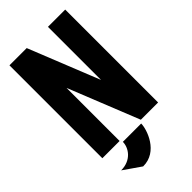

<svg xmlns="http://www.w3.org/2000/svg" viewBox="-265 -752 999 999"><g transform="rotate(-45 234.5 -252.0)"><path d="M312.5 -293 156.2 -683.6H29.3V0H156.2V-390.6L312.5 0H439.5V-683.6H312.5ZM149.4 180.2C258.8 181.2 299.8 58.1 299.8 15.1H165C165 57.1 129.9 113.8 53.7 113.8Z"/></g></svg>

Font: Saman Dere
Style: Regular
Weight: 400
Designer: Tuna Ça_lar Gümü_
Foundry: Tuna Ça_lar Gümü_
Version: Version 1.001;hotconv 1.0.109;makeotfexe 2.5.65596